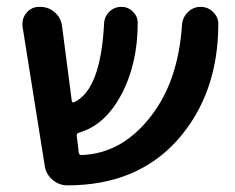

<svg xmlns="http://www.w3.org/2000/svg" viewBox="-20 -565 689 563"><path d="M568.4 -544.9Q589.8 -544.9 605.5 -529.3Q620.1 -514.6 620.1 -495.1Q620.1 -291 502 -156.2Q382.8 -21.5 177.7 -21.5Q153.3 -21.5 134.3 -37.6Q115.2 -53.7 111.3 -78.1L45.9 -488.3Q45.9 -492.2 45.9 -496.1Q45.9 -513.7 57.6 -527.3Q72.3 -544.9 94.7 -544.9H97.7Q122.1 -544.9 140.6 -528.8Q159.2 -512.7 162.1 -487.3L190.4 -269.5Q191.4 -262.7 198.2 -265.6Q275.4 -302.7 285.2 -496.1Q286.1 -516.6 300.8 -530.8Q315.4 -544.9 335.9 -544.9Q356.4 -544.9 370.1 -530.3Q383.8 -516.6 383.8 -498Q383.8 -377 335 -286.1Q287.1 -197.3 210.9 -175.8Q204.1 -173.8 205.1 -166Q206.1 -158.2 208 -142.6Q210 -127 210.9 -117.2Q211.9 -110.4 218.8 -110.4Q339.8 -114.3 425.8 -228.5Q502.9 -330.1 513.7 -492.2Q515.6 -514.6 531.2 -529.8Q546.9 -544.9 568.4 -544.9Z"/></svg>

Font: Gen Jyuu Gothic Medium
Style: Regular
Weight: 500
Designer: [Source Han Sans]
Ryoko NISHIZUKA  (kana & ideographs); Paul D. Hunt (Latin, Greek & Cyrillic); Wenlong ZHANG  (bopomofo
Version: Version 1.002.20150607